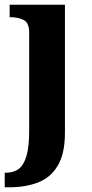

<svg xmlns="http://www.w3.org/2000/svg" viewBox="-24 -556 389 816"><path d="M-4 240V178H2.2Q34 178 55.5 162Q77 146 88.5 106.8Q100 67.7 100 0V-417Q100 -459.7 76 -471.4Q52 -483 20 -483H17V-536H252V8Q252 97 221.5 148Q191 199 137.7 219.5Q84.4 240 15 240Z"/></svg>

Font: Noto Naskh Arabic UI
Style: Regular
Weight: 400
Designer: Monotype Design Team, David Williams, Mohamad Dakak and Nizar Qandah
Foundry: Monotype Imaging Inc.
Version: Version 2.014